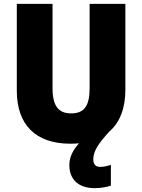

<svg xmlns="http://www.w3.org/2000/svg" viewBox="-20 -734 735 994"><path d="M463 91C463 47 491 8 545 -52C601 -100 629 -174 629 -269V-714H444V-278C444 -184 415 -147 348 -147C284 -147 252 -184 252 -277V-714H67V-265C67 -87 165 10 345 10C360 10 375 9 389 8C352 49 339 86 339 121C339 197 389 240 469 240C501 240 531 235 554 227V119C541 125 515 130 499 130C478 130 463 120 463 91Z"/></svg>

Font: Noto Sans Armenian SemiCondensed Black
Style: Regular
Weight: 900
Width: 4
Designer: Monotype Design Team
Foundry: Monotype Imaging Inc.
Version: Version 2.008